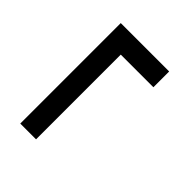

<svg xmlns="http://www.w3.org/2000/svg" viewBox="-22 -594 630 630"><g transform="rotate(-45 293.0 -278.5)"><path d="M446.8 -166V-317.4H53.7V-390.6H520V-166Z"/></g></svg>

Font: Andika Compact
Style: Regular
Weight: 400
Designer: Victor Gaultney, Annie Olsen, Julie Remington, Don Collingsworth, Eric Hays, Becca Hirsbrunner
Foundry: SIL International
Version: Version 5.000 ; LnSpcTght